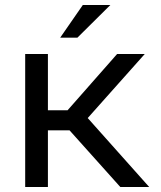

<svg xmlns="http://www.w3.org/2000/svg" viewBox="-20 -743 640 763"><path d="M256.3 -225.1 458 0H572.8L328.6 -273.9L555.2 -528.3H445.3L248.5 -304.7H170.4V-528.3H80.1V0H170.4V-225.1ZM309.1 -723.1 219.2 -593.3H287.6L418.5 -723.1Z"/></svg>

Font: Roboto Mono
Style: Regular
Weight: 400
Monospace: yes
Designer: Google
Version: Version 3.000